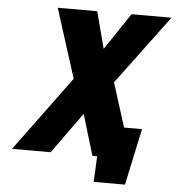

<svg xmlns="http://www.w3.org/2000/svg" viewBox="-56 -752 852 930"><g transform="rotate(5 370.0 -287.5)"><path d="M461 -150 429 0H440L434 125H586L645 -150ZM426 -521 379 -700H187L294 -364L26 0H214L357 -199L417 0H605L490 -364L740 -700H546Z"/></g></svg>

Font: Advent Pro Black
Style: Italic
Weight: 900
Italic angle: -12°
Version: Version 3.000